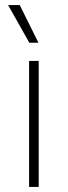

<svg xmlns="http://www.w3.org/2000/svg" viewBox="-20 -739 268 759"><path d="M95 -498H133V0H95ZM12 -719H58L132 -570H96Z"/></svg>

Font: Chakra Petch ExtraLight
Style: Regular
Weight: 275
Designer: Katatrad Aksorn Co.,Ltd.
Foundry: Cadson Demak Co.,Ltd.
Version: Version 1.000; ttfautohint (v1.6)